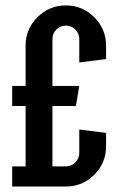

<svg xmlns="http://www.w3.org/2000/svg" viewBox="-20 -679 431 699"><path d="M73.2 -73.2V-293H24.4V-366.2H73.2V-512.7Q73.2 -573.2 116.2 -616.2Q159.2 -659.2 219.7 -659.2Q280.3 -659.2 323.2 -616.2Q366.2 -573.2 366.2 -512.7V-463.9L268.6 -451.7V-537.1Q268.6 -557.1 254.2 -571.5Q239.7 -585.9 219.7 -585.9Q199.7 -585.9 185.3 -571.5Q170.9 -557.1 170.9 -537.1V-366.2H268.6L256.3 -293H170.9V-73.2H219.7Q239.7 -73.2 254.2 -87.6Q268.6 -102.1 268.6 -122.1V-207.5L366.2 -195.3V-146.5Q366.2 -85.9 323.2 -43Q280.3 0 219.7 0H24.4V-73.2Z"/></svg>

Font: Alegre Sans
Style: Regular
Weight: 400
Width: 3
Designer: GrandChaos9000
Version: Version 1.2.6 - August 1, 2014